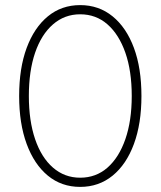

<svg xmlns="http://www.w3.org/2000/svg" viewBox="-20 -726 629 752"><path d="M294 6Q221 6 167.5 -38Q114 -82 84.5 -162Q55 -242 55 -350Q55 -459 84.5 -538.5Q114 -618 167.5 -662Q221 -706 294 -706Q367 -706 421 -662Q475 -618 504.5 -538.5Q534 -459 534 -350Q534 -242 504.5 -162Q475 -82 421 -38Q367 6 294 6ZM294 -30Q356 -30 401 -69.5Q446 -109 471 -181Q496 -253 496 -350Q496 -448 471 -519.5Q446 -591 401 -630.5Q356 -670 294 -670Q233 -670 187.5 -630.5Q142 -591 117.5 -519.5Q93 -448 93 -350Q93 -253 117.5 -181Q142 -109 187.5 -69.5Q233 -30 294 -30Z"/></svg>

Font: Asap Semi Expanded Thin
Style: Regular
Weight: 100
Width: 6
Designer: Pablo Cosgaya
Foundry: Omnibus-Type
Version: Version 3.001; ttfautohint (v1.8.4.7-5d5b)